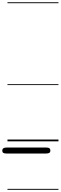

<svg xmlns="http://www.w3.org/2000/svg" viewBox="-71 -1250 537 1698"><path d="M-16.5 107.5Q-34 107.5 -42.5 101.5Q-51 95.5 -51 82Q-51 68.5 -41.8 61.8Q-32.5 55 -14.5 55H340.5Q358 55 366.2 61.5Q374.5 68 374.5 82Q374.5 95.5 365.5 101.5Q356.5 107.5 338 107.5ZM-16.5 107.5Q-34 107.5 -42.5 101.5Q-51 95.5 -51 82Q-51 68.5 -41.8 61.8Q-32.5 55 -14.5 55H340.5Q358 55 366.2 61.5Q374.5 68 374.5 82Q374.5 95.5 365.5 101.5Q356.5 107.5 338 107.5ZM-5 420.5H446V428.5H-5ZM-5 -16H446V0H-5ZM-5 -505.5H446V-497.5H-5ZM-5 -1230H446V-1222H-5Z"/></svg>

Font: Edu VIC WA NT Pre Guide
Style: Regular
Weight: 400
Designer: Tina and Corey Anderson, Eben Sorkin, Mirko Velimirovic
Foundry: Google for Education
Version: Version 1.000